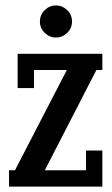

<svg xmlns="http://www.w3.org/2000/svg" viewBox="-20 -687 412 707"><path d="M227.3 -565.9Q209.5 -548.8 186 -548.8Q162.6 -548.8 144.8 -565.9Q127 -583 127 -607.9Q127 -632.8 144.8 -649.9Q162.6 -667 186 -667Q209.5 -667 227.3 -649.9Q245.1 -632.8 245.1 -607.9Q245.1 -583 227.3 -565.9ZM44.9 -488.8H356.9V-429.2H335L145 -60.1H296.9V-132.8H356.9V0H13.2V-60.1H35.2L226.1 -429.2H105V-362.8H44.9Z"/></svg>

Font: Margherita Bold
Style: Regular
Weight: 700
Designer: James Puckett
Foundry: Dunwich Type Founders
Version: Version 1.008;hotconv 1.0.109;makeotfexe 2.5.65596